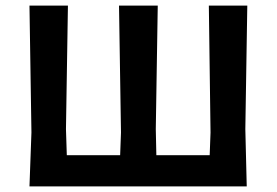

<svg xmlns="http://www.w3.org/2000/svg" viewBox="-20 -664 986 684"><path d="M85 0 92 -192 85 -644H222L215 -204L218 -111H408L411 -192L404 -644H542L535 -204L537 -111H727L730 -192L724 -644H861L854 -204L859 0Z"/></svg>

Font: Alegreya Sans SC
Style: Bold
Weight: 700
Designer: Juan Pablo del Peral
Foundry: Huerta Tipografica
Version: Version 2.007